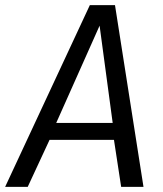

<svg xmlns="http://www.w3.org/2000/svg" viewBox="-51 -728 636 748"><path d="M-31 0 299 -708H397L508 0H421L393 -183H142L57 0ZM168 -249H388L337 -628Z"/></svg>

Font: Georama
Style: Italic
Weight: 400
Italic angle: -9°
Designer: Jean-Baptiste Levee
Foundry: Production Type
Version: Version 1.000